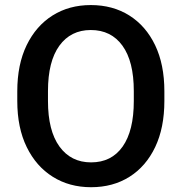

<svg xmlns="http://www.w3.org/2000/svg" viewBox="-20 -741 729 770"><path d="M639.2 -375V-335.9Q639.2 -228.5 602.3 -151.1Q565.4 -73.7 499.3 -32Q433.1 9.8 345.2 9.8Q258.3 9.8 191.7 -32Q125 -73.7 87.2 -151.1Q49.3 -228.5 49.3 -335.9V-375Q49.3 -482.4 86.9 -559.8Q124.5 -637.2 190.9 -679Q257.3 -720.7 344.2 -720.7Q432.1 -720.7 498.5 -679Q564.9 -637.2 602.1 -559.8Q639.2 -482.4 639.2 -375ZM516.6 -335.9V-376Q516.6 -494.6 471.2 -557.6Q425.8 -620.6 344.2 -620.6Q263.7 -620.6 218 -557.6Q172.4 -494.6 172.4 -376V-335.9Q172.4 -216.8 218.5 -153.3Q264.6 -89.8 345.2 -89.8Q427.2 -89.8 471.9 -153.3Q516.6 -216.8 516.6 -335.9Z"/></svg>

Font: Vazirmatn RD Medium
Style: Regular
Weight: 500
Designer: Saber Rastikerdar
Foundry: Saber Rastikerdar
Version: Version 33.003